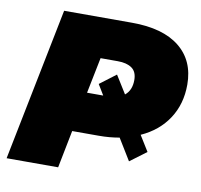

<svg xmlns="http://www.w3.org/2000/svg" viewBox="-78 -783 908 866"><g transform="rotate(10 376.0 -350.0)"><path d="M553 -82 493 -180Q470 -176 447 -174Q424 -172 398 -172H277L243 0H7L147 -700H458Q600 -700 676 -639Q752 -578 752 -468Q752 -379 708 -312Q664 -245 584 -209L628 -138ZM313 -354H387L358 -402L432 -458L483 -376Q513 -400 513 -447Q513 -485 489.5 -501.5Q466 -518 425 -518H346Z"/></g></svg>

Font: Argentum Sans Black
Style: Italic
Weight: 900
Italic angle: -11°
Designer: Julieta Ulanovsky (font), Cristiano Sobral (main changes and remaster)
Foundry: Julieta Ulanovsky (font), Cristiano Sobral (main changes and remaster)
Version: Version 2.007;June 15, 2022;FontCreator 14.0.0.2814 64-bit; 